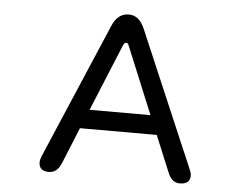

<svg xmlns="http://www.w3.org/2000/svg" viewBox="-52 -786 1104 871"><g transform="rotate(5 500.0 -350.5)"><path d="M201.2 21.5Q155.3 21.5 155.3 -18.6Q155.3 -30.3 162.1 -46.9L424.8 -662.1Q449.2 -721.7 500 -721.7Q548.8 -721.7 573.2 -662.1L835.9 -46.9Q843.8 -29.3 843.8 -18.6Q843.8 21.5 796.9 21.5Q759.8 21.5 742.2 -23.4L673.8 -188.5H324.2L256.8 -23.4Q238.3 21.5 201.2 21.5ZM499 -592.8Q492.2 -592.8 486.3 -581.1L360.4 -275.4H637.7L511.7 -581.1Q507.8 -592.8 499 -592.8Z"/></g></svg>

Font: FakePearl
Style: Regular
Weight: 400
Version: Version 1.2